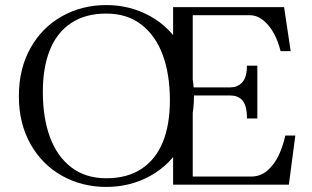

<svg xmlns="http://www.w3.org/2000/svg" viewBox="-20 -728 1232 757"><path d="M731.9 -383.5H887.2Q901.8 -383.5 912.1 -387.5Q934.8 -397.1 944.2 -416.6Q953.6 -436 953.6 -469.2H994.6V-260.9H953.6Q953.6 -287.2 949.2 -304.4Q944.8 -321.6 935.6 -332.3Q926.4 -343 910.4 -348.6Q899 -351.5 887.2 -351.5H731.9ZM1105 -193.6H1144.4L1118.9 0H662.5V-700H1100.1L1126 -526.4H1086.2Q1077.2 -564.4 1059.9 -596.2Q1042.6 -628 1017.9 -648Q993.2 -668 964.8 -668H739.9V-32H970.6Q1007 -32 1034.1 -55.5Q1061.2 -79 1078 -113.9Q1094.8 -148.8 1105 -193.6ZM54.4 -349Q54.4 -456.6 99.9 -538.1Q145.5 -619.6 224.2 -663.8Q302.9 -708 399.1 -708Q493.9 -708 573 -663.8Q652.1 -619.6 698.4 -537.9Q744.8 -456.1 744.8 -349Q744.8 -241.9 698.4 -160.4Q652.1 -78.9 573.2 -34.9Q494.2 9 399.1 9Q303.4 9 224.7 -34.9Q146 -78.9 100.2 -160.1Q54.4 -241.4 54.4 -349ZM649.8 -332.6Q649.8 -434.6 621.8 -510.9Q593.9 -587.1 537.6 -630.8Q481.4 -674.5 399.1 -674.5Q316.2 -674.5 260.2 -637Q204.1 -599.5 176.5 -530.7Q148.9 -461.9 148.9 -365.4Q148.9 -263.9 176.8 -187.8Q204.6 -111.8 260.8 -68.5Q316.9 -25.2 399.1 -25.2Q482 -25.2 538 -62.3Q594 -99.4 621.9 -167.6Q649.8 -235.8 649.8 -332.6Z"/></svg>

Font: Didactic
Style: Regular
Weight: 400
Designer: Tyler Finck
Foundry: Etcetera Type Co
Version: Version 3.007;FEAKit 1.0